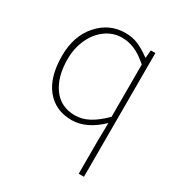

<svg xmlns="http://www.w3.org/2000/svg" viewBox="-169 -605 878 941"><g transform="rotate(30 270.0 -134.0)"><path d="M414.1 222.2V32.2L416 -65.9Q334.5 12.2 252 12.2Q160.2 12.2 107.2 -53Q54.2 -118.2 54.2 -237.8Q54.2 -350.1 116.2 -420.2Q178.2 -490.2 268.1 -490.2Q308.6 -490.2 341.3 -476.3Q374 -462.4 412.1 -434.1H414.1L418 -478H443.8V222.2ZM253.9 -16.1Q294.9 -16.1 333.5 -37.1Q372.1 -58.1 414.1 -100.1V-396Q374 -431.2 339.1 -446.5Q304.2 -461.9 266.1 -461.9Q215.8 -461.9 174.3 -431.9Q132.8 -401.9 109.4 -350.3Q85.9 -298.8 85.9 -237.8Q85.9 -137.2 130.1 -76.7Q174.3 -16.1 253.9 -16.1Z"/></g></svg>

Font: Source Sans 3 ExtraLight
Style: Regular
Weight: 200
Designer: Paul D. Hunt
Foundry: Adobe
Version: Version 3.052;hotconv 1.1.0;makeotfexe 2.6.0